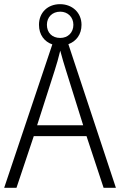

<svg xmlns="http://www.w3.org/2000/svg" viewBox="-20 -994 577 921"><path d="M477 -93H536L308 -782C346 -796 371 -829 371 -875C371 -934 326 -974 268 -974C210 -974 167 -935 167 -875C167 -827 193 -794 231 -781L0 -93H59L142 -341H395ZM269 -812C229 -812 205 -838 205 -875C205 -912 231 -938 269 -938C305 -938 332 -912 332 -875C332 -838 306 -812 269 -812ZM297 -655 379 -393H158L242 -655C251 -683 261 -717 269 -751C277 -720 289 -680 297 -655Z"/></svg>

Font: Noto Sans Kannada UI SemiCondensed Light
Style: Regular
Weight: 300
Width: 4
Designer: Jelle Bosma - Monotype Design Team
Foundry: Monotype Imaging Inc.
Version: Version 2.005